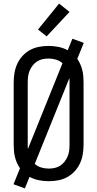

<svg xmlns="http://www.w3.org/2000/svg" viewBox="-20 -998 540 1066"><path d="M118 48 55 25 91 -64Q81 -78 74 -94Q67 -110 63 -126.5Q59 -143 57.5 -160.5Q56 -178 56 -195V-540Q56 -567 60.5 -593.5Q65 -620 76 -644Q87 -668 105.5 -688Q124 -708 147 -720.5Q170 -733 196.5 -738Q223 -743 250 -743Q278 -743 305 -737.5Q332 -732 356 -719L382 -783L445 -760L409 -671Q419 -657 426 -641Q433 -625 437 -608.5Q441 -592 442.5 -574.5Q444 -557 444 -540V-195Q444 -168 439.5 -141.5Q435 -115 424 -91Q413 -67 394.5 -47Q376 -27 353 -14.5Q330 -2 303.5 3Q277 8 250 8Q222 8 195 2.5Q168 -3 144 -16ZM135 -171 327 -647Q311 -661 291 -667Q271 -673 250 -673Q233 -673 216.5 -669.5Q200 -666 186 -657Q172 -648 161.5 -634.5Q151 -621 144.5 -605.5Q138 -590 136 -573.5Q134 -557 134 -540V-195Q134 -189 134 -183Q134 -177 135 -171ZM250 -62Q267 -62 283.5 -65.5Q300 -69 314 -78Q328 -87 338.5 -100.5Q349 -114 355.5 -129.5Q362 -145 364 -161.5Q366 -178 366 -195V-540Q366 -546 366 -552Q366 -558 365 -564L173 -88Q189 -74 209 -68Q229 -62 250 -62ZM239 -796 191 -834 308 -978 366 -932Z"/></svg>

Font: Huly
Style: Regular
Weight: 400
Designer: Belleve Invis
Foundry: Belleve Invis
Version: Version 33.2.5; ttfautohint (v1.8.4)